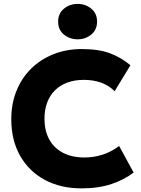

<svg xmlns="http://www.w3.org/2000/svg" viewBox="-20 -972 739 1006"><path d="M406.6 15Q297.8 15 214.9 -29.4Q132 -73.9 85.6 -155.4Q39.1 -237 39.1 -348Q39.1 -428.9 66.3 -496.1Q93.5 -563.2 143.2 -612.3Q192.9 -661.4 260.6 -688.2Q328.2 -715 408.9 -715Q496.6 -715 555.9 -692.9Q615.2 -670.8 663.4 -630.2L580.6 -494Q551.2 -523.9 510.4 -538.7Q469.6 -553.5 419.9 -553.5Q371 -553.5 332.7 -539.3Q294.4 -525.1 267.8 -498.6Q241.1 -472 227.1 -434.5Q213.1 -397 213.1 -350.2Q213.1 -286.2 238.4 -240.8Q263.6 -195.4 310.6 -171.1Q357.6 -146.8 423.1 -146.8Q470 -146.8 516.2 -161.2Q562.5 -175.6 604.1 -207.2L680.1 -68Q631.6 -30.5 564.1 -7.8Q496.5 15 406.6 15ZM386.6 -766Q345.6 -766 315.1 -790.8Q284.6 -815.6 284.6 -858.5Q284.6 -901.5 315 -926.5Q345.4 -951.5 386.6 -951.5Q428.2 -951.5 458.4 -926.5Q488.6 -901.5 488.6 -858.5Q488.6 -816.4 458.4 -791.2Q428.2 -766 386.6 -766Z"/></svg>

Font: Geologica Thin
Style: Regular
Weight: 100
Version: Version 1.010;gftools[0.9.28]